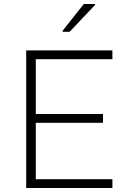

<svg xmlns="http://www.w3.org/2000/svg" viewBox="-20 -940 639 960"><path d="M111 0V-688H542V-644H159V-370H495V-326H159V-44H542V0ZM293 -781V-786L399 -920H455V-915L328 -781Z"/></svg>

Font: Saira Thin ExtraLight
Style: Regular
Weight: 250
Version: Version 1.101